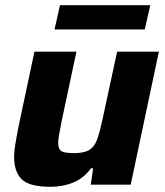

<svg xmlns="http://www.w3.org/2000/svg" viewBox="-20 -708 631 736"><path d="M174 8Q92 8 63 -21Q34 -50 34 -108Q34 -128 39 -157Q44 -186 50 -218L112 -510H273L216 -242Q211 -216 207 -194.5Q203 -173 203 -161Q203 -135 216.5 -128Q230 -121 263 -121Q302 -121 322 -133Q342 -145 352 -172.5Q362 -200 372 -246L429 -510H589L481 0H328L337 -63H329Q301 -25 261.5 -8.5Q222 8 174 8ZM189 -595 210 -688H556L535 -595Z"/></svg>

Font: Saira
Style: Bold Italic
Weight: 700
Italic angle: -12°
Designer: Hector Gatti with collaboration of the Omnibus-Type team
Foundry: Omnibus-Type
Version: Version 1.100; ttfautohint (v1.8.3)